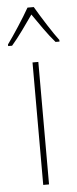

<svg xmlns="http://www.w3.org/2000/svg" viewBox="-75 -793 330 823"><g transform="rotate(-5 89.5 -381.5)"><path d="M103 -763H76C52 -720 4 -647 -21 -613V-606H-4C26 -640 64 -695 90 -732C117 -693 152 -641 183 -606H200V-613C180 -638 129 -718 103 -763ZM102 0V-527H77V0Z"/></g></svg>

Font: Noto Sans Armenian Condensed Thin
Style: Regular
Weight: 100
Width: 3
Designer: Monotype Design Team
Foundry: Monotype Imaging Inc.
Version: Version 2.008